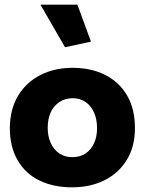

<svg xmlns="http://www.w3.org/2000/svg" viewBox="-20 -790 619 821"><path d="M288 11Q209 11 149 -18Q89 -47 55.5 -104.5Q22 -162 22 -243Q23 -324 57.5 -381Q92 -438 152.5 -469Q213 -500 290 -500Q369 -500 429 -470Q489 -440 523 -382.5Q557 -325 557 -242Q557 -163 522 -106Q487 -49 426.5 -19Q366 11 288 11ZM289 -118Q322 -118 345.5 -133.5Q369 -149 382 -177Q395 -205 395 -242Q395 -279 382.5 -308Q370 -337 346.5 -353.5Q323 -370 291 -370Q259 -370 234.5 -354Q210 -338 197 -310Q184 -282 184 -243Q184 -207 197 -178.5Q210 -150 233.5 -134Q257 -118 289 -118ZM258 -588 369 -612 311 -770H153Z"/></svg>

Font: Catamaran ExtraBold
Style: Regular
Weight: 800
Designer: Pria Ravichandran
Version: Version 2.000